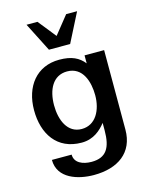

<svg xmlns="http://www.w3.org/2000/svg" viewBox="-139 -851 886 1137"><g transform="rotate(-15 304.0 -282.5)"><path d="M294 -83C206 -83 171 -171 171 -261C171 -355 209 -435 297 -435C394 -435 422 -336 422 -256C422 -165 380 -83 294 -83ZM49 -263C49 -119 121 -5 273 -5C347 -5 392 -48 422 -86V-40C422 66 390 120 300 120C246 120 196 99 196 48H75C75 163 197 199 293 199C441 199 542 128 542 -13V-500H422V-451C389 -492 346 -514 270 -514C131 -514 49 -409 49 -263ZM357 -587 447 -764H380L292 -654L204 -764H137L227 -587Z"/></g></svg>

Font: Perun SemiBold
Style: Regular
Weight: 600
Foundry: Copyright (c) Stefan Peev, Context Ltd, 2016
Version: Version 1.089